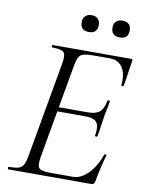

<svg xmlns="http://www.w3.org/2000/svg" viewBox="-89 -861 691 922"><g transform="rotate(10 257.0 -399.5)"><path d="M16 0Q13.8 0 13.8 -6Q13.8 -12 16 -12Q47.8 -12 64.2 -17Q80.6 -22 88.4 -37Q96.2 -52 101.2 -81L183 -544Q191 -587 179.9 -600Q168.8 -613 122.8 -613Q120 -613 120 -619Q120 -625 122.8 -625H506.2Q514.2 -625 512.2 -616Q509.2 -597.8 505.6 -574.2Q502 -550.6 498.9 -528.2Q495.8 -505.8 492.8 -491.6Q491.8 -487.6 485.9 -488.7Q480 -489.8 480.8 -492.6Q487.2 -545.4 467 -577.5Q446.8 -609.6 405.4 -609.6H322.6Q292.2 -609.6 275.9 -604.7Q259.6 -599.8 252.5 -585.6Q245.4 -571.4 240.4 -543L159.4 -85Q152.4 -43.4 163 -31Q173.6 -18.6 218.6 -18.6H328.6Q366.8 -18.6 402.3 -54.9Q437.8 -91.2 458 -149.4Q459.2 -152.4 465.1 -151.3Q471 -150.2 469 -147.4Q460.8 -120.8 452.2 -83.7Q443.6 -46.6 438.2 -15Q435.2 0 422.2 0ZM410.8 -231.6Q409.8 -227.6 403.8 -228.1Q397.8 -228.6 398.8 -232.6Q406.8 -277.4 392.9 -296.2Q379 -315 337.6 -315H174.2L177.4 -335.8H344.6Q384 -335.8 402.6 -351.7Q421.2 -367.6 427.8 -406.2Q428.8 -410.4 434.8 -409.9Q440.8 -409.4 439.8 -404.4Q435.6 -375.6 431.6 -359.5Q427.6 -343.4 425.2 -325Q421.2 -302.4 418.5 -280.3Q415.8 -258.2 410.8 -231.6ZM433.8 -716.6Q391 -716.6 391 -758Q391 -777.2 402.3 -787.9Q413.6 -798.6 433.7 -798.6Q453.8 -798.6 464.5 -787.9Q475.2 -777.2 475.2 -758Q475.2 -716.6 433.8 -716.6ZM282.8 -716.6Q240.8 -716.6 240.8 -758Q240.8 -777.2 252.1 -787.9Q263.4 -798.6 282.8 -798.6Q302.8 -798.6 313.5 -787.9Q324.2 -777.2 324.2 -758Q324.2 -716.6 282.8 -716.6Z"/></g></svg>

Font: Cormorant Light
Style: Italic
Weight: 300
Italic angle: -10°
Designer: Christian Thalmann (Catharsis Fonts)
Foundry: Catharsis Fonts
Version: Version 4.000